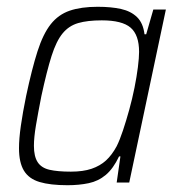

<svg xmlns="http://www.w3.org/2000/svg" viewBox="-20 -538 524 566"><path d="M179 8Q128 8 96.5 -1.5Q65 -11 50.5 -35Q36 -59 36 -101Q36 -129 41.5 -167.5Q47 -206 57 -255Q74 -335 90.5 -386.5Q107 -438 129.5 -466.5Q152 -495 185.5 -506.5Q219 -518 268 -518Q308 -518 337 -511.5Q366 -505 384 -487.5Q402 -470 406 -437H411L432 -510H469L361 0H324L335 -77H331Q314 -41 292 -22.5Q270 -4 241.5 2Q213 8 179 8ZM189 -32Q225 -32 250 -40.5Q275 -49 292.5 -65Q310 -81 324 -107Q333 -125 342.5 -153.5Q352 -182 361 -214.5Q370 -247 376.5 -279.5Q383 -312 386.5 -340Q390 -368 390 -385Q390 -435 365 -456.5Q340 -478 280 -478Q238 -478 210.5 -470Q183 -462 164.5 -439.5Q146 -417 132 -373Q118 -329 102 -255Q92 -204 86 -168.5Q80 -133 80 -108Q80 -77 91 -60Q102 -43 126 -37.5Q150 -32 189 -32Z"/></svg>

Font: Saira SemiCondensed ExtraLight
Style: Italic
Weight: 250
Width: 4
Italic angle: -12°
Designer: Hector Gatti with collaboration of the Omnibus-Type team
Foundry: Omnibus-Type
Version: Version 1.101